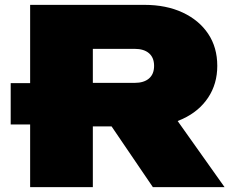

<svg xmlns="http://www.w3.org/2000/svg" viewBox="-20 -770 960 790"><path d="M24 -428H104V-750H574Q664 -750 731.5 -718.5Q799 -687 836.5 -631Q874 -575 874 -499Q874 -425 836.5 -368.5Q799 -312 732 -281Q721 -276 711 -272L904 0H609L439 -250H362V0H104V-258H24ZM362 -429H534Q572 -429 593 -447Q614 -465 614 -499Q614 -533 593 -551Q572 -569 534 -569H362Z"/></svg>

Font: Bounded
Style: Regular
Weight: 900
Designer: Vlad Churkin
Version: Version 1.0